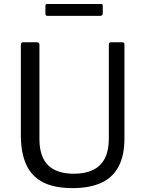

<svg xmlns="http://www.w3.org/2000/svg" viewBox="-20 -960 749 990"><path d="M621.7 -247.3Q621.7 -157.7 591.1 -100.6Q560.5 -43.6 500.8 -16.8Q441.2 10 354.6 10Q260.7 10 201.9 -20.1Q143.1 -50.2 115.3 -111.1Q87.5 -172 87.5 -263.7V-727.7Q87.5 -742 98.5 -742H171.1Q183.3 -742 183.3 -729V-243.3Q183.3 -152.1 228 -108.1Q272.7 -64.2 360.7 -64.2Q419.2 -64.2 459.5 -83.6Q499.8 -103 520.5 -143.2Q541.2 -183.4 541.2 -246.3V-729.1Q541.2 -742 552.2 -742H610.9Q621.7 -742 621.7 -729.7V-247.3ZM509.9 -930.2V-890.5Q509.9 -878.1 494.7 -878.1H225.3Q218.9 -878.1 216.5 -881.1Q214.1 -884 214.1 -890V-928.9Q214.1 -939.5 222.2 -939.5H501.9Q509.9 -939.5 509.9 -930.2Z"/></svg>

Font: Libre Franklin Thin
Style: Regular
Weight: 100
Designer: Pablo Impallari, Rodrigo Fuenzalida, Nhung Nguyen
Foundry: Impallari Type
Version: Version 3.000